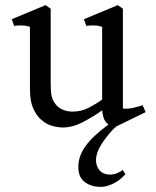

<svg xmlns="http://www.w3.org/2000/svg" viewBox="-20 -490 611 750"><path d="M374 240Q337 240 311.5 221.5Q286 203 286 162Q286 120 313.5 81.5Q341 43 399 0L404 -3Q389 -15 384.5 -30.5Q380 -46 379 -59Q347 -36 305.5 -14Q264 8 226 8Q208 8 184.5 2Q161 -4 138 -25Q120 -42 108.5 -69.5Q97 -97 97 -142V-385Q84 -390 66.5 -390.5Q49 -391 35 -389L26 -415L158 -470L178 -456V-167Q178 -142 180 -124.5Q182 -107 192 -90Q203 -72 222 -63Q241 -54 263 -54Q298 -54 327.5 -69.5Q357 -85 379 -101V-385Q366 -390 348.5 -390.5Q331 -391 317 -389L308 -415L440 -470L460 -456V-66Q481 -64 501.5 -69Q522 -74 537 -79L549 -52L436 3Q431 7 423 14Q392 47 373.5 78Q355 109 355 135Q355 160 369.5 176Q384 192 410 192Q424 192 437.5 186.5Q451 181 459 174L470 190Q453 211 425.5 225.5Q398 240 374 240Z"/></svg>

Font: Joan
Style: Regular
Weight: 400
Designer: Paolo Biagini
Version: Version 1.001; ttfautohint (v1.8.4.7-5d5b);gftools[0.9.30]